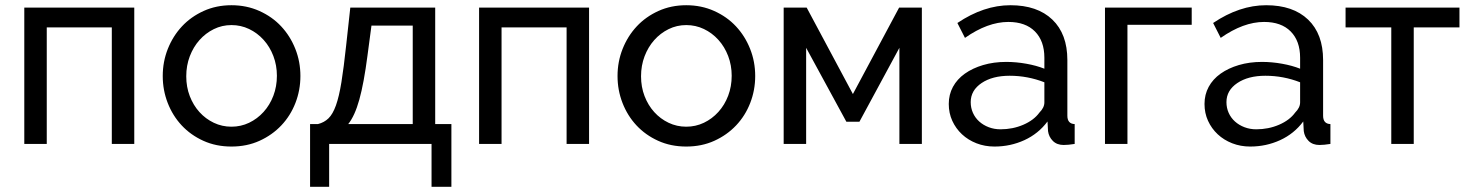

<svg xmlns="http://www.w3.org/2000/svg" viewBox="-20 -551 5628 735"><path d="M494 0H408V-446H159V0H73V-522H494Z M866 10Q807 10 758.5 -12Q710 -34 675.5 -71Q641 -108 622 -157Q603 -206 603 -260Q603 -315 622.5 -364Q642 -413 676.5 -450Q711 -487 759.5 -509Q808 -531 866 -531Q924 -531 973 -509Q1022 -487 1056.5 -450Q1091 -413 1110.5 -364Q1130 -315 1130 -260Q1130 -206 1111 -157Q1092 -108 1057 -71Q1022 -34 973.5 -12Q925 10 866 10ZM693 -259Q693 -218 706.5 -183Q720 -148 743.5 -122Q767 -96 798.5 -81Q830 -66 866 -66Q902 -66 933.5 -81Q965 -96 989 -122.5Q1013 -149 1026.5 -184.5Q1040 -220 1040 -261Q1040 -301 1026.5 -336.5Q1013 -372 989 -398.5Q965 -425 933.5 -440Q902 -455 866 -455Q830 -455 798.5 -439.5Q767 -424 743.5 -397.5Q720 -371 706.5 -335.5Q693 -300 693 -259Z M1167 -76H1197Q1221 -82 1237.5 -98Q1254 -114 1266 -147.5Q1278 -181 1287 -236.5Q1296 -292 1305 -376L1321 -522H1646V-76H1708V164H1632V0H1240V164H1167ZM1560 -76V-453H1402L1387 -340Q1373 -232 1355.5 -169.5Q1338 -107 1313 -76Z M2235 0H2149V-446H1900V0H1814V-522H2235Z M2607 10Q2548 10 2499.5 -12Q2451 -34 2416.5 -71Q2382 -108 2363 -157Q2344 -206 2344 -260Q2344 -315 2363.5 -364Q2383 -413 2417.5 -450Q2452 -487 2500.5 -509Q2549 -531 2607 -531Q2665 -531 2714 -509Q2763 -487 2797.5 -450Q2832 -413 2851.5 -364Q2871 -315 2871 -260Q2871 -206 2852 -157Q2833 -108 2798 -71Q2763 -34 2714.5 -12Q2666 10 2607 10ZM2434 -259Q2434 -218 2447.5 -183Q2461 -148 2484.5 -122Q2508 -96 2539.5 -81Q2571 -66 2607 -66Q2643 -66 2674.5 -81Q2706 -96 2730 -122.5Q2754 -149 2767.5 -184.5Q2781 -220 2781 -261Q2781 -301 2767.5 -336.5Q2754 -372 2730 -398.5Q2706 -425 2674.5 -440Q2643 -455 2607 -455Q2571 -455 2539.5 -439.5Q2508 -424 2484.5 -397.5Q2461 -371 2447.5 -335.5Q2434 -300 2434 -259Z M3245 -191 3422 -522H3509V0H3423V-368L3270 -85H3220L3066 -368V0H2980V-522H3068Z M3787 10Q3750 10 3718 -2.5Q3686 -15 3662.5 -37Q3639 -59 3625.5 -88.5Q3612 -118 3612 -153Q3612 -189 3628 -218.5Q3644 -248 3673.5 -269Q3703 -290 3743.5 -302Q3784 -314 3832 -314Q3870 -314 3909 -307Q3948 -300 3978 -288V-330Q3978 -394 3942 -430.5Q3906 -467 3840 -467Q3761 -467 3674 -406L3645 -463Q3746 -531 3848 -531Q3951 -531 4008.5 -476Q4066 -421 4066 -321V-108Q4066 -77 4094 -76V0Q4080 2 4071 3Q4062 4 4052 4Q4026 4 4010.5 -11.5Q3995 -27 3992 -49L3990 -86Q3955 -39 3901.5 -14.5Q3848 10 3787 10ZM3810 -56Q3857 -56 3897.5 -73.5Q3938 -91 3959 -120Q3978 -139 3978 -159V-236Q3914 -261 3845 -261Q3779 -261 3737.5 -233Q3696 -205 3696 -160Q3696 -138 3704.5 -119Q3713 -100 3728.5 -86Q3744 -72 3765 -64Q3786 -56 3810 -56Z M4542 -456H4296V0H4210V-522H4542Z M4766 10Q4729 10 4697 -2.5Q4665 -15 4641.5 -37Q4618 -59 4604.5 -88.5Q4591 -118 4591 -153Q4591 -189 4607 -218.5Q4623 -248 4652.5 -269Q4682 -290 4722.5 -302Q4763 -314 4811 -314Q4849 -314 4888 -307Q4927 -300 4957 -288V-330Q4957 -394 4921 -430.5Q4885 -467 4819 -467Q4740 -467 4653 -406L4624 -463Q4725 -531 4827 -531Q4930 -531 4987.5 -476Q5045 -421 5045 -321V-108Q5045 -77 5073 -76V0Q5059 2 5050 3Q5041 4 5031 4Q5005 4 4989.5 -11.5Q4974 -27 4971 -49L4969 -86Q4934 -39 4880.5 -14.5Q4827 10 4766 10ZM4789 -56Q4836 -56 4876.5 -73.5Q4917 -91 4938 -120Q4957 -139 4957 -159V-236Q4893 -261 4824 -261Q4758 -261 4716.5 -233Q4675 -205 4675 -160Q4675 -138 4683.5 -119Q4692 -100 4707.5 -86Q4723 -72 4744 -64Q4765 -56 4789 -56Z M5392 0H5306V-446H5131V-522H5567V-446H5392Z"/></svg>

Font: Boldmen Medium
Style: Regular
Weight: 400
Designer: Matt McInerney, Pablo Impallari, Rodrigo Fuenzalida
Foundry: LIVING CONCEPT
Version: Version 1.000